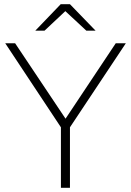

<svg xmlns="http://www.w3.org/2000/svg" viewBox="-20 -894 623 914"><path d="M313 -288V0H270V-288L5 -688H52L292 -329L531 -688H579ZM269 -874 148 -748H192L291 -841L391 -748H435L313 -874Z"/></svg>

Font: Roundo Light
Style: Regular
Weight: 300
Designer: Namrata Goyal (Gurmukhi), Shiva Nallaperumal (Latin)
Foundry: Indian Type Foundry
Version: Version 1.000;PS 1.0;hotconv 1.0.88;makeotf.lib2.5.647800